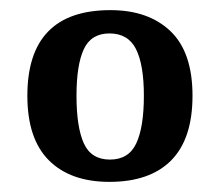

<svg xmlns="http://www.w3.org/2000/svg" viewBox="-20 -739 434 379"><path d="M196 -380Q119 -380 76.5 -422.5Q34 -465 34 -550Q34 -719 198 -719Q273 -719 316.5 -677.5Q360 -636 360 -550Q360 -465 318 -422.5Q276 -380 196 -380ZM197 -424Q234 -424 249 -456Q264 -488 264 -550Q264 -611 248.5 -642Q233 -673 196 -673Q160 -673 145.5 -642Q131 -611 131 -550Q131 -488 145.5 -456Q160 -424 197 -424Z"/></svg>

Font: Noto Serif Tamil SemiCondensed SemiBold
Style: Italic
Weight: 600
Width: 4
Italic angle: -12°
Designer: Indian Type Foundry, Tom Grace, and the Monotype Design Team
Foundry: Monotype Imaging Inc.
Version: Version 2.003; ttfautohint (v1.8.4.7-5d5b)